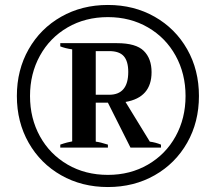

<svg xmlns="http://www.w3.org/2000/svg" viewBox="-20 -744 870 774"><path d="M782 -357Q782 -252 734.5 -168.5Q687 -85 603.5 -37.5Q520 10 415 10Q310 10 226.5 -37.5Q143 -85 95.5 -168.5Q48 -252 48 -357Q48 -462 95.5 -545.5Q143 -629 226.5 -676.5Q310 -724 415 -724Q520 -724 603.5 -676.5Q687 -629 734.5 -545.5Q782 -462 782 -357ZM728 -357Q728 -447 688 -519.5Q648 -592 576.5 -633.5Q505 -675 415 -675Q324 -675 252.5 -633.5Q181 -592 141 -519.5Q101 -447 101 -357Q101 -267 141 -194.5Q181 -122 252.5 -80.5Q324 -39 415 -39Q505 -39 576.5 -80.5Q648 -122 688 -194.5Q728 -267 728 -357ZM584 -173Q607 -170 629 -161V-149H506L415 -330H366V-173Q384 -171 415 -161V-149H223V-161Q237 -166 250.5 -169.5Q264 -173 271 -174V-545Q243 -549 223 -557V-570H452Q528 -570 559.5 -539Q591 -508 591 -453Q591 -351 486 -333ZM366 -362H420Q497 -362 497 -454Q497 -497 479 -517.5Q461 -538 420 -538H366Z"/></svg>

Font: Trirong
Style: Bold
Weight: 700
Designer: Katatrad Team
Foundry: CadsonDemak
Version: Version 1.001